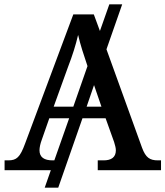

<svg xmlns="http://www.w3.org/2000/svg" viewBox="-20 -780 758 880"><path d="M1 0H213L185 80H247L358 -238H464L503 -129C507 -115 511 -103 511 -91C511 -59 490 -45 455 -45H428V0H718V-45H704C667 -45 648 -57 631 -103L468 -554L540 -760H481L438 -638L410 -714H316L95 -122C72 -59 56 -45 18 -45H1ZM226 -291 291 -471C313 -528 327 -573 338 -620C348 -576 364 -527 381 -477L316 -291ZM445 -291H377L411 -390ZM221 -45C183 -45 161 -59 161 -91C161 -104 165 -122 171 -138L206 -238H297L229 -45Z"/></svg>

Font: Noto Serif Medium
Style: Regular
Weight: 500
Designer: Monotype Design Team
Foundry: Monotype Imaging Inc.
Version: Version 2.013